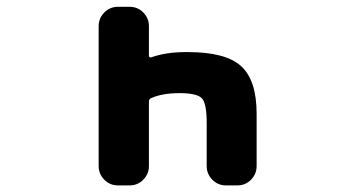

<svg xmlns="http://www.w3.org/2000/svg" viewBox="-20 -569 1040 571"><path d="M652.3 -17.6Q627.9 -17.6 611.3 -34.7Q594.7 -51.8 594.7 -75.2V-204.1Q594.7 -261.7 580.1 -276.9Q565.4 -292 513.7 -292Q462.9 -292 429.7 -277.3Q422.9 -274.4 422.9 -266.6V-75.2Q422.9 -51.8 406.2 -34.7Q389.6 -17.6 365.2 -17.6H331.1Q306.6 -17.6 290 -34.7Q273.4 -51.8 273.4 -75.2V-491.2Q273.4 -514.6 290 -531.7Q306.6 -548.8 331.1 -548.8H365.2Q389.6 -548.8 406.2 -531.7Q422.9 -514.6 422.9 -491.2V-402.3Q422.9 -400.4 425.3 -398.9Q427.7 -397.5 429.7 -398.4Q473.6 -414.1 532.2 -414.1Q535.2 -414.1 538.1 -414.1Q650.4 -414.1 696.3 -373Q743.2 -331.1 743.2 -230.5V-75.2Q743.2 -51.8 726.6 -34.7Q710 -17.6 685.5 -17.6Z"/></svg>

Font: Rounded Mgen+ 1m bold
Style: Bold
Weight: 700
Designer: [Source Han Sans]
Ryoko NISHIZUKA  (kana & ideographs); Paul D. Hunt (Latin, Greek & Cyrillic); Wenlong ZHANG  (bopomofo
Version: Version 1.059.20150602